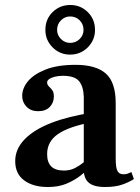

<svg xmlns="http://www.w3.org/2000/svg" viewBox="-20 -739 560 770"><path d="M401 11Q373 11 354 4Q335 -3 325.5 -18.5Q316 -34 316 -58V-350Q315 -391 297.5 -413Q280 -435 232 -435Q215 -435 200.5 -431.5Q186 -428 177.5 -422Q169 -416 169 -409Q169 -399 176 -392.5Q183 -386 189.5 -377.5Q196 -369 196 -352Q196 -327 179.5 -310Q163 -293 133 -293Q104 -293 86.5 -311Q69 -329 69 -354Q69 -385 92 -413Q115 -441 162.5 -460Q210 -479 283 -479Q365 -479 404.5 -444Q444 -409 444 -325V-104Q444 -65 451.5 -52.5Q459 -40 475 -40Q486 -40 493 -43Q500 -46 507 -49L517 -21Q497 -8 469.5 1.5Q442 11 401 11ZM172 11Q113 11 77 -15.5Q41 -42 41 -93Q41 -141 78.5 -180Q116 -219 185.5 -246Q255 -273 349 -287V-249Q255 -231 212 -201Q169 -171 169 -121Q169 -88 185.5 -71.5Q202 -55 237 -55Q261 -55 280.5 -65Q300 -75 315.5 -88Q331 -101 342 -111L348 -74Q329 -55 304 -35.5Q279 -16 247 -2.5Q215 11 172 11ZM261 -520Q220 -520 191 -549Q162 -578 162 -619Q162 -662 191 -690.5Q220 -719 262 -719Q303 -719 332 -690.5Q361 -662 361 -619Q361 -578 332 -549Q303 -520 261 -520ZM261 -567Q284 -567 299.5 -582.5Q315 -598 315 -619Q315 -642 299.5 -657.5Q284 -673 261 -673Q240 -673 224.5 -657.5Q209 -642 209 -619Q209 -598 224.5 -582.5Q240 -567 261 -567Z"/></svg>

Font: Frank Ruhl Libre SemiBold
Style: Regular
Weight: 600
Designer: Yanek Iontef
Foundry: Fontef
Version: Version 6.003;gftools[0.9.30]